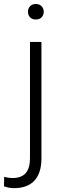

<svg xmlns="http://www.w3.org/2000/svg" viewBox="-71 -741 319 974"><path d="M139.2 -528.3V63Q139.2 136.2 104 174.8Q68.8 213.4 0.5 213.4Q-25.9 213.4 -50.8 204.1L-49.8 155.8Q-28.3 162.1 -5.9 162.1Q81.1 162.1 81.1 62V-528.3ZM110.4 -720.7Q129.4 -720.7 140.1 -709.2Q150.9 -697.8 150.9 -681.2Q150.9 -664.6 140.1 -653.3Q129.4 -642.1 110.4 -642.1Q91.8 -642.1 81.3 -653.3Q70.8 -664.6 70.8 -681.2Q70.8 -697.8 81.3 -709.2Q91.8 -720.7 110.4 -720.7Z"/></svg>

Font: Roboto Light
Style: Regular
Weight: 300
Designer: Google
Version: Version 2.134; 2016; ttfautohint (v1.6)